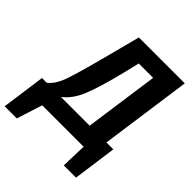

<svg xmlns="http://www.w3.org/2000/svg" viewBox="-294 -836 1142 1142"><g transform="rotate(45 276.5 -265.0)"><path d="M597.2 -691.9 516.1 -113.8H574.2L536.1 162.1H433.1L438 0H89.8L38.1 162.1H-64L-25.9 -113.8H14.2Q52.7 -144.5 74.7 -201.7Q96.7 -258.8 140.6 -423.8Q143.6 -436 145.5 -442.9Q147.5 -449.7 150.4 -460.7Q153.3 -471.7 155.8 -481L210.9 -691.9ZM375 -113.8 440.9 -582H319.8L296.9 -485.8Q252 -305.2 218.8 -229Q185.5 -152.8 132.8 -113.8Z"/></g></svg>

Font: FiraGO SemiBold
Style: Italic
Weight: 600
Italic angle: -8°
Designer: bBox Type GmbH
Foundry: bBox Type GmbH
Version: Version 1.001;PS 001.001;hotconv 1.0.88;makeotf.lib2.5.64775